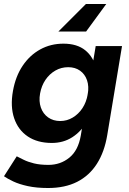

<svg xmlns="http://www.w3.org/2000/svg" viewBox="-31 -731 647 963"><path d="M210 212Q152 212 108.5 202.5Q65 193 35.5 179Q6 165 -11 153L53 53Q67 60 88 70.5Q109 81 139.5 88.5Q170 96 212 96Q272 96 316.5 60Q361 24 374 -50L449 -500H581L507 -54Q493 31 455 90.5Q417 150 356 181Q295 212 210 212ZM229 -14Q157 -14 108.5 -46.5Q60 -79 40 -138Q20 -197 34 -275Q47 -348 82.5 -401Q118 -454 170.5 -483Q223 -512 287 -512Q356 -512 397 -478.5Q438 -445 451.5 -387Q465 -329 451 -252Q439 -179 408 -125.5Q377 -72 332 -43Q287 -14 229 -14ZM271 -124Q305 -124 334 -141.5Q363 -159 382.5 -188.5Q402 -218 409 -258Q416 -298 405.5 -328.5Q395 -359 370.5 -376.5Q346 -394 311 -394Q276 -394 246.5 -377Q217 -360 197 -330.5Q177 -301 170 -262Q163 -223 174 -191.5Q185 -160 210.5 -142Q236 -124 271 -124ZM502 -711 401 -573H262L400 -711Z"/></svg>

Font: Figtree
Style: Bold Italic
Weight: 700
Italic angle: -9.5°
Foundry: Erik Kennedy
Version: Version 2.001;gftools[0.9.30]